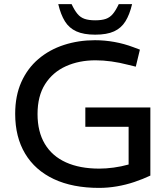

<svg xmlns="http://www.w3.org/2000/svg" viewBox="-20 -906 818 936"><path d="M463 10Q334 10 242.5 -33Q151 -76 102.5 -157Q54 -238 54 -351Q54 -439 84 -506Q114 -573 167.5 -618.5Q221 -664 292 -687Q363 -710 443 -710Q490 -710 537.5 -701.5Q585 -693 630 -676L662 -664L642 -581L605 -590Q563 -601 523 -606.5Q483 -612 446 -612Q365 -612 301 -583Q237 -554 200 -496Q163 -438 163 -350Q163 -264 198.5 -204.5Q234 -145 301.5 -114.5Q369 -84 464 -84Q497 -84 534 -89Q571 -94 607 -104V-288H396V-382H713V-50Q677 -33 635.5 -19Q594 -5 550 2.5Q506 10 463 10ZM444 -737Q388 -737 352.5 -753Q317 -769 296.5 -802Q276 -835 264 -886H329Q343 -856 357.5 -838.5Q372 -821 392.5 -814Q413 -807 444 -807Q476 -807 496 -814Q516 -821 530.5 -838.5Q545 -856 559 -886H624Q612 -835 591.5 -802Q571 -769 536 -753Q501 -737 444 -737Z"/></svg>

Font: REM
Style: Regular
Weight: 400
Designer: Octavio Pardo
Foundry: Ashler Design
Version: Version 1.005;gftools[0.9.28]